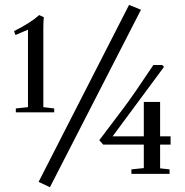

<svg xmlns="http://www.w3.org/2000/svg" viewBox="-20 -719 764 794"><path d="M186.5 55.2 139.6 33.2 513.7 -698.7 563 -678.7ZM45.4 -254.4V-270.5L95.7 -275.9V-596.2L43.9 -574.2L38.1 -590.3Q107.9 -625.5 142.1 -656.7L161.1 -647.9Q159.2 -628.4 159.2 -598.6V-275.9L204.1 -270.5V-254.4ZM523.4 0V-18.6L574.7 -23.9V-121.1H406.7L390.6 -139.2L494.6 -276.9Q532.2 -327.1 614.3 -450.2H650.9L658.2 -442.4L445.8 -155.3H574.7V-297.4H642.1V-155.3H685.5V-121.1H642.1V-22.9L681.2 -18.6V0Z"/></svg>

Font: Elstob 10pt Medium
Style: Regular
Weight: 500
Designer: Peter S. Baker
Version: Version 1.015